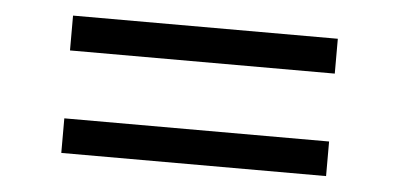

<svg xmlns="http://www.w3.org/2000/svg" viewBox="-32 -456 776 370"><g transform="rotate(5 356.0 -271.0)"><path d="M96.7 -205.1H608.9V-138.2H96.7ZM96.2 -403.8H608.4V-336.4H96.2Z"/></g></svg>

Font: RGR Online_21
Style: Regular
Weight: 400
Italic angle: -12°
Designer: vernon adams
Foundry: vernon adams
Version: Version 1.000